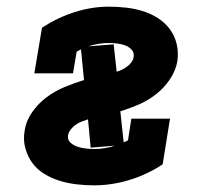

<svg xmlns="http://www.w3.org/2000/svg" viewBox="-20 -548 640 576"><path d="M263 8Q236 8 210 5Q184 2 159.5 -5.5Q135 -13 113.5 -26Q92 -39 77.5 -58.5Q63 -78 56 -103.5Q49 -129 54 -156Q58 -185 76.5 -211.5Q95 -238 120 -256.5Q145 -275 174 -287Q203 -299 232 -308L223 -400Q220 -398 216.5 -396.5Q213 -395 210 -393L199 -328H83L106 -465Q152 -495 203.5 -511.5Q255 -528 306 -528Q333 -528 359 -525Q385 -522 409 -514.5Q433 -507 454 -493.5Q475 -480 489.5 -460.5Q504 -441 510 -416Q516 -391 512 -364Q507 -336 490 -310.5Q473 -285 449 -266Q425 -247 397.5 -235Q370 -223 341 -214L351 -121Q354 -122 357 -123.5Q360 -125 364 -127L374 -192H490L468 -55Q421 -24 368 -8Q315 8 263 8ZM330 -333Q338 -335 346 -339Q354 -343 361.5 -348.5Q369 -354 374.5 -361.5Q380 -369 381 -378Q383 -391 374.5 -399.5Q366 -408 355 -412Q344 -416 331.5 -417.5Q319 -419 306 -419Q291 -419 275.5 -416.5Q260 -414 245 -409L321 -415ZM263 -101Q278 -101 294 -103.5Q310 -106 325 -111L252 -105L244 -190Q235 -187 225.5 -183.5Q216 -180 207.5 -174Q199 -168 192.5 -160Q186 -152 184 -142Q182 -129 191 -120.5Q200 -112 212 -108Q224 -104 237 -102.5Q250 -101 263 -101Z"/></svg>

Font: Iosevka HT Extrabold Extended
Style: Italic
Weight: 800
Width: 7
Italic angle: -9°
Monospace: yes
Designer: Belleve Invis
Foundry: Belleve Invis
Version: Version 32.3.0; ttfautohint (v1.8.4)